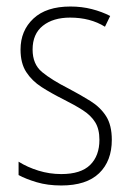

<svg xmlns="http://www.w3.org/2000/svg" viewBox="-20 -559 401 589"><path d="M323 -130Q323 -65 284 -27.5Q245 10 168 10Q126 10 92.5 0Q59 -10 37 -22V-63Q64 -46 98 -35.5Q132 -25 168 -25Q228 -25 256.5 -53Q285 -81 285 -130Q285 -163 272 -184Q259 -205 234 -221Q209 -237 175 -254Q137 -273 107.5 -292Q78 -311 60.5 -338Q43 -365 43 -407Q43 -465 82.5 -502Q122 -539 196 -539Q231 -539 262 -531Q293 -523 318 -510L302 -477Q257 -505 195 -505Q143 -505 111.5 -480Q80 -455 80 -407Q80 -362 109 -338Q138 -314 191 -287Q227 -268 257.5 -249Q288 -230 305.5 -202.5Q323 -175 323 -130Z"/></svg>

Font: Noto Sans Kannada Condensed ExtraLight
Style: Regular
Weight: 200
Width: 3
Designer: Jelle Bosma - Monotype Design Team
Foundry: Monotype Imaging Inc.
Version: Version 2.005; ttfautohint (v1.8.4.7-5d5b)